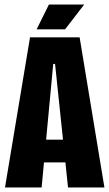

<svg xmlns="http://www.w3.org/2000/svg" viewBox="-20 -824 481 844"><path d="M112 -660H330L439 0H279L222 -543H214L163 0H2ZM102 -210H333V-110H102ZM141 -695 195 -804H350L266 -695Z"/></svg>

Font: Bricolage Grotesque 96pt Condensed ExBd
Style: Regular
Weight: 800
Width: 3
Designer: Mathieu Triay
Foundry: Atelier Triay
Version: Version 1.001;Glyphs 3.2 (3207)